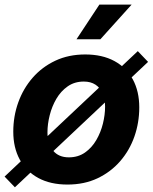

<svg xmlns="http://www.w3.org/2000/svg" viewBox="-25 -777 653 820"><path d="M263.2 11.2Q190.4 11.2 138.7 -16.8Q86.9 -44.9 59.3 -95.7Q31.7 -146.5 31.7 -214.8Q31.7 -280.3 53 -339.6Q74.2 -398.9 114.5 -445.1Q154.8 -491.2 211.4 -517.8Q268.1 -544.4 338.9 -544.4Q411.6 -544.4 463.4 -516.4Q515.1 -488.3 542.5 -437.5Q569.8 -386.7 569.8 -318.4Q569.8 -253.4 549.1 -194.1Q528.3 -134.8 488.3 -88.6Q448.2 -42.5 391.6 -15.6Q335 11.2 263.2 11.2ZM269 -105Q308.6 -105 337.9 -125.5Q367.2 -146 386.2 -178.7Q405.3 -211.4 414.6 -249.3Q423.8 -287.1 423.8 -321.3Q423.8 -354.5 413.3 -378.4Q402.8 -402.3 382.6 -415.5Q362.3 -428.7 333 -428.7Q293.5 -428.7 264.2 -408.2Q234.9 -387.7 215.8 -355.2Q196.8 -322.8 187.3 -284.9Q177.7 -247.1 177.7 -211.9Q177.7 -163.1 201.4 -134Q225.1 -105 269 -105ZM38.6 22.9 -5.4 -22.9 563.5 -558.6 607.4 -512.7ZM301.8 -609.4 399.4 -757.3H537.1L403.8 -609.4Z"/></svg>

Font: Inter 20pt
Style: Bold Italic
Weight: 700
Italic angle: -9.3988°
Version: Version 4.001;git-66647c0bb